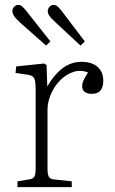

<svg xmlns="http://www.w3.org/2000/svg" viewBox="-20 -772 475 792"><path d="M52 0V-24L100 -32Q116 -34 121.5 -43Q127 -52 127 -77V-402Q127 -438 121 -449.5Q115 -461 93 -464L44 -471L47 -498L162 -510L172 -504L175 -417H176Q203 -464 238 -490.5Q273 -517 317 -517Q358 -517 382 -496.5Q406 -476 406 -439Q406 -420 400 -407.5Q394 -395 383.5 -390Q373 -385 357 -385Q340 -385 329.5 -393Q319 -401 319 -416Q319 -423 321 -430.5Q323 -438 328.5 -448.5Q334 -459 343 -473Q313 -485 283.5 -475.5Q254 -466 230 -442.5Q206 -419 191 -386Q176 -353 176 -319V-75Q176 -54 181 -44Q186 -34 201 -32L276 -24V0ZM170 -584 64 -678Q45 -695 38 -706Q31 -717 31 -726Q31 -733 34.5 -739Q38 -745 43.5 -748.5Q49 -752 55 -752Q63 -752 70 -746.5Q77 -741 86 -730L188 -601ZM312 -584 210 -679Q191 -696 184 -706.5Q177 -717 177 -726Q177 -733 180.5 -739Q184 -745 189.5 -748.5Q195 -752 201 -752Q209 -752 216 -746.5Q223 -741 232 -730L330 -601Z"/></svg>

Font: Literata 18pt ExtraLight
Style: Regular
Weight: 250
Designer: Latin by Veronika Burian and Jose Scaglione. Greek by Irene Vlachou. Cyrillic by Vera Evstafieva.
Foundry: TypeTogether
Version: Version 3.103;gftools[0.9.29]